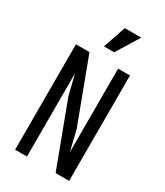

<svg xmlns="http://www.w3.org/2000/svg" viewBox="-203 -904 845 986"><g transform="rotate(30 219.0 -411.0)"><path d="M58.6 -625H138.7L279.3 -250L308.6 -128.9V-625H378.9V0H298.8L158.2 -375L128.9 -494.1V0H58.6ZM332 -822.3 249 -687.5H188.5L234.4 -822.3Z"/></g></svg>

Font: Sudo Variable
Style: Regular
Weight: 400
Monospace: yes
Designer: Jens Kutilek
Foundry: Jens Kutilek
Version: Version 0.040